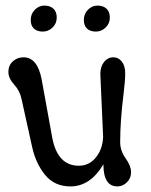

<svg xmlns="http://www.w3.org/2000/svg" viewBox="-20 -661 539 687"><path d="M349 -171 339 -396Q339 -423 352.5 -439.5Q366 -456 385 -456Q404 -456 416 -440.5Q428 -425 428 -398.5Q428 -372 422 -324Q410 -228 410 -152Q410 -122 429.5 -94.5Q449 -67 449 -45Q449 -23 434 -8.5Q419 6 400 6Q350 6 350 -73Q303 6 232 6Q175 6 141.5 -35Q108 -76 95 -135L57 -307Q51 -336 30.5 -358.5Q10 -381 10 -404Q10 -427 26 -441.5Q42 -456 64 -456Q114 -456 129 -377L167 -168Q186 -68 262 -68Q299 -68 323 -97.5Q347 -127 349 -171ZM323 -548Q303 -548 291.5 -558.5Q280 -569 280 -590Q280 -611 294.5 -626Q309 -641 329 -641Q349 -641 361 -630Q373 -619 373 -598Q373 -577 358 -562.5Q343 -548 323 -548ZM133 -548Q113 -548 101.5 -558.5Q90 -569 90 -590Q90 -611 104.5 -626Q119 -641 139 -641Q159 -641 171 -630Q183 -619 183 -598Q183 -577 168 -562.5Q153 -548 133 -548Z"/></svg>

Font: Macondo
Style: Regular
Weight: 400
Version: Version 2.001